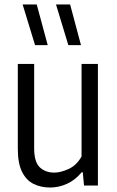

<svg xmlns="http://www.w3.org/2000/svg" viewBox="-20 -828 521 857"><path d="M204 9Q163 9 130.5 -6.8Q98 -22.5 78.8 -60.2Q59.5 -98 59.5 -163.5V-542.5H132.5V-166.5Q132.5 -104.5 157.8 -81Q183 -57.5 222.5 -57.5Q250 -57.5 285.8 -73.5Q321.5 -89.5 344 -129.5V-542.5H417V0H355L349.5 -59H344.5Q316 -24.5 279.5 -7.8Q243 9 204 9ZM285 -626.5 230 -808H293L341.5 -626.5ZM136.5 -626.5 81 -808H144L193 -626.5Z"/></svg>

Font: Encode Sans Condensed
Style: Regular
Weight: 400
Width: 3
Designer: Multiple Designers
Foundry: Impallari Type
Version: Version 3.000; ttfautohint (v1.8.3) -l 8 -r 50 -G 200 -x 14 